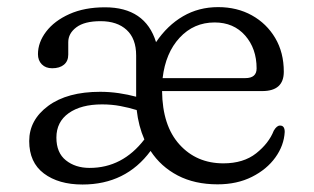

<svg xmlns="http://www.w3.org/2000/svg" viewBox="-20 -494 860 526"><path d="M757.5 -297.5Q757.5 -244.5 698.5 -244.5H424Q425 -149.5 471.8 -98Q518.5 -46.5 592 -46.5Q647 -46.5 681.8 -74Q716.5 -101.5 730 -136Q738.5 -150.5 747.5 -150Q760 -150 760 -132.5Q758 -95.5 734.5 -62.8Q711 -30 670.2 -9.5Q629.5 11 576 11Q513.5 11 467 -13.2Q420.5 -37.5 392.5 -80.5Q324.5 11.5 206 11.5Q140.5 11.5 100.2 -18.8Q60 -49 60 -107.5Q60 -165.5 112.2 -204Q164.5 -242.5 254.5 -242.5Q280 -242.5 305.5 -238.8Q331 -235 353 -229V-342Q353 -388 327 -412Q301 -436 255.5 -436Q211.5 -436 189.2 -419.2Q167 -402.5 167 -378.5V-344.5Q167 -326.5 155.2 -316.8Q143.5 -307 123 -307Q105 -307 94.5 -317.8Q84 -328.5 84 -345.5Q84 -378 106.5 -407.5Q129 -437 170.2 -455.5Q211.5 -474 267.5 -474Q378 -474 407.5 -378.5Q438.5 -424.5 481.5 -449.5Q524.5 -474.5 577.5 -474.5Q629.5 -474.5 670 -452Q710.5 -429.5 734 -389.8Q757.5 -350 757.5 -297.5ZM568 -432.5Q511 -432.5 472.2 -390.8Q433.5 -349 425.5 -280H652Q683 -280 683 -306.5Q683 -361 651.5 -396.8Q620 -432.5 568 -432.5ZM134.5 -117Q134.5 -75.5 160.5 -54.8Q186.5 -34 225.5 -34Q315.5 -34 375.5 -112Q359.5 -148.5 354.5 -192.5Q333.5 -199 309.8 -203.5Q286 -208 259.5 -208Q202 -208 168.2 -184Q134.5 -160 134.5 -117Z"/></svg>

Font: Fraunces 9pt SuperSoft Light
Style: Regular
Weight: 300
Version: Version 1.000;[b76b70a41]